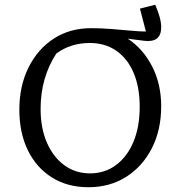

<svg xmlns="http://www.w3.org/2000/svg" viewBox="-20 -775 770 804"><path d="M350 9Q263 9 198 -31.5Q133 -72 97 -145Q61 -218 61 -316Q61 -415 99.5 -492.5Q138 -570 205.5 -613.5Q273 -657 361 -657Q404 -657 447.5 -653.5Q491 -650 528.5 -646.5Q566 -643 591 -643L566 -739L630 -755Q655 -698 655 -661Q655 -596 585 -604L515 -613Q579 -571 617 -497Q655 -423 655 -330Q655 -231 616 -154.5Q577 -78 508.5 -34.5Q440 9 350 9ZM357 -49Q419 -49 466 -84Q513 -119 539 -181.5Q565 -244 565 -328Q565 -410 539.5 -470Q514 -530 467 -562.5Q420 -595 356 -595Q276 -595 216 -551Q150 -450 150 -319Q150 -238 176.5 -177.5Q203 -117 249.5 -83Q296 -49 357 -49Z"/></svg>

Font: Piazzolla SC
Style: Regular
Weight: 400
Designer: Juan Pablo del Peral
Foundry: Huerta Tipografica
Version: Version 1.330